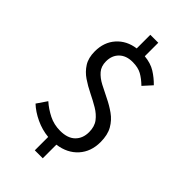

<svg xmlns="http://www.w3.org/2000/svg" viewBox="-286 -920 1127 1127"><g transform="rotate(45 277.5 -356.5)"><path d="M249 123V12Q195 7 144 -17Q93 -41 58 -74L101 -137Q136 -106 179 -84.5Q222 -63 273 -63Q335 -63 367 -94.5Q399 -126 399 -178Q399 -224 376.5 -253.5Q354 -283 318.5 -304Q283 -325 243 -344.5Q203 -364 167.5 -388Q132 -412 109.5 -447.5Q87 -483 87 -537Q87 -613 131.5 -663Q176 -713 249 -723V-836H315V-724Q368 -719 405 -696Q442 -673 473 -641L424 -587Q393 -617 363.5 -633.5Q334 -650 288 -650Q236 -650 205.5 -620.5Q175 -591 175 -542Q175 -501 197.5 -475Q220 -449 256 -430Q292 -411 331.5 -392Q371 -373 407 -347.5Q443 -322 465.5 -283Q488 -244 488 -184Q488 -105 441.5 -53Q395 -1 315 10V123Z"/></g></svg>

Font: Source Han Sans
Style: Regular
Weight: 400
Designer: Ryoko NISHIZUKA Ë•øÂ°öÊ∂ºÂ≠ê (kana, bopomofo & ideographs); Paul D. Hunt (Latin, Greek & Cyrillic); Sandoll Communicatio
Foundry: Adobe
Version: Version 2.004;hotconv 1.0.118;makeotfexe 2.5.65603